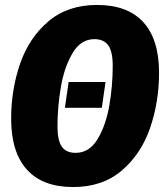

<svg xmlns="http://www.w3.org/2000/svg" viewBox="-20 -735 664 775"><path d="M622 -441Q622 -324 586 -219Q550 -114 472 -47Q394 20 275 20Q152 20 88.5 -50.5Q25 -121 25 -256Q25 -373 61 -477.5Q97 -582 175 -648.5Q253 -715 372 -715Q495 -715 558.5 -645.5Q622 -576 622 -441ZM212 -225Q212 -168 229.5 -143Q247 -118 285 -118Q341 -118 374.5 -174.5Q408 -231 421.5 -310.5Q435 -390 435 -469Q435 -527 417 -552Q399 -577 361 -577Q306 -577 272.5 -520Q239 -463 225.5 -382.5Q212 -302 212 -225ZM406 -404 391 -300H242L257 -404Z"/></svg>

Font: Fira Sans Condensed Black
Style: Italic
Weight: 900
Width: 3
Italic angle: -8°
Designer: Carrois Corporate & Edenspiekermann AG
Foundry: Carrois Corporate GbR & Edenspiekermann AG
Version: Version 4.203